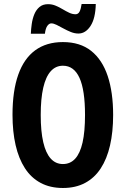

<svg xmlns="http://www.w3.org/2000/svg" viewBox="-20 -937 633 967"><path d="M549.8 -357.9Q549.8 -272.9 534.2 -204.8Q518.6 -136.7 487.3 -88.9Q456.1 -41 408.4 -15.6Q360.8 9.8 296.9 9.8Q232.4 9.8 184.6 -15.9Q136.7 -41.5 105.5 -89.8Q74.2 -138.2 58.6 -206.1Q43 -273.9 43 -358.9Q43 -479 71.8 -560.5Q100.6 -642.1 157.2 -683.6Q213.9 -725.1 296.9 -725.1Q383.3 -725.1 439.2 -680.7Q495.1 -636.2 522.5 -554Q549.8 -471.7 549.8 -357.9ZM185.1 -357.9Q185.1 -275.9 197.8 -220.9Q210.4 -166 235.4 -138.4Q260.3 -110.8 296.9 -110.8Q334 -110.8 358.6 -137.7Q383.3 -164.6 395.8 -219.2Q408.2 -273.9 408.2 -357.9Q408.2 -483.4 380.4 -544.7Q352.5 -606 296.9 -606Q260.3 -606 235.4 -578.1Q210.4 -550.3 197.8 -495.1Q185.1 -439.9 185.1 -357.9ZM135.3 -767.1Q136.2 -790.5 139.9 -816.4Q143.6 -842.3 152.8 -865Q162.1 -887.7 179 -901.9Q195.8 -916 222.2 -916Q242.2 -916 260.3 -908.4Q278.3 -900.9 295.4 -890.6Q312.5 -880.4 328.6 -872.8Q344.7 -865.2 360.4 -865.2Q374 -865.2 380.9 -878.9Q387.7 -892.6 391.1 -917H462.4Q460.9 -844.7 436 -806.4Q411.1 -768.1 375 -768.1Q356 -768.1 336.7 -775.9Q317.4 -783.7 299.3 -793.7Q281.2 -803.7 265.6 -811.5Q250 -819.3 238.3 -819.3Q227.5 -819.3 218.5 -806.9Q209.5 -794.4 206.1 -767.1Z"/></svg>

Font: Open Sans Condensed
Style: Regular
Weight: 400
Width: 3
Designer: Monotype Design Team
Foundry: Monotype Imaging Inc.
Version: Version 3.000